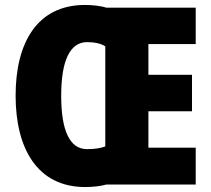

<svg xmlns="http://www.w3.org/2000/svg" viewBox="-20 -745 852 775"><path d="M323 -725C131 -725 43 -574 43 -359C43 -145 131 10 324 10C355 10 388 6 409 0H770V-149H579V-296H755V-443H579V-567H770V-714H410C388 -721 354 -725 323 -725ZM332 -575C362 -575 388 -569 405 -558V-154C388 -147 361 -143 331 -143C262 -143 227 -217 227 -358C227 -500 262 -575 332 -575Z"/></svg>

Font: Noto Sans Sinhala UI Condensed Black
Style: Regular
Weight: 900
Width: 3
Designer: Jelle Bosma - Monotype Design Team
Foundry: Monotype Imaging Inc.
Version: Version 2.006